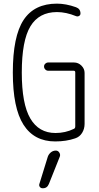

<svg xmlns="http://www.w3.org/2000/svg" viewBox="-20 -760 540 1045"><path d="M240.2 92.8Q245.1 79.1 256.8 69.3Q268.6 59.6 284.2 59.6Q295.9 59.6 302.7 70.3Q309.6 81.1 305.7 91.8L246.1 241.2Q236.3 265.6 211.9 264.6Q202.1 264.6 196.8 257.3Q191.4 250 194.3 241.2ZM280.3 9.8Q166 9.8 107.9 -81.1Q49.8 -171.9 49.8 -365.2Q49.8 -562.5 108.4 -651.4Q167 -740.2 290 -740.2Q338.9 -740.2 393.6 -720.7Q418 -711.9 418 -686.5Q418 -677.7 410.6 -673.3Q403.3 -668.9 394.5 -671.9Q339.8 -694.3 290 -694.3Q192.4 -694.3 145.5 -616.7Q98.6 -539.1 98.6 -365.2Q98.6 -194.3 145 -115.2Q191.4 -36.1 282.2 -36.1Q335.9 -36.1 381.8 -58.6Q389.6 -61.5 389.6 -72.3V-366.2Q389.6 -375 380.9 -375H242.2Q233.4 -375 226.6 -381.8Q219.7 -388.7 219.7 -397.9Q219.7 -407.2 226.6 -413.6Q233.4 -419.9 242.2 -419.9H382.8Q406.2 -419.9 423.3 -402.8Q440.4 -385.7 440.4 -363.3V-85.9Q440.4 -58.6 426.8 -36.6Q413.1 -14.6 388.7 -6.8Q340.8 9.8 280.3 9.8Z"/></svg>

Font: Rounded Mgen+ 2m light
Style: Regular
Weight: 200
Designer: [Source Han Sans]
Ryoko NISHIZUKA  (kana & ideographs); Paul D. Hunt (Latin, Greek & Cyrillic); Wenlong ZHANG  (bopomofo
Version: Version 1.059.20150602